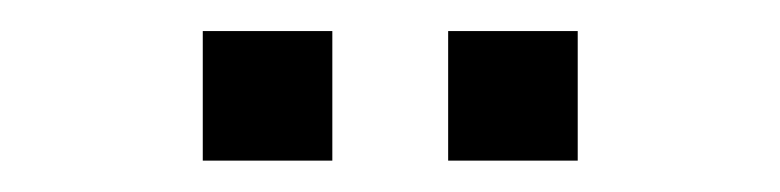

<svg xmlns="http://www.w3.org/2000/svg" viewBox="-20 -660 500 123"><path d="M192.9 -557.1H109.9V-640.1H192.9ZM350.1 -557.1H267.1V-640.1H350.1Z"/></svg>

Font: Laconic
Style: Shadow
Weight: 900
Width: 6
Designer: Robby Woodard
Version: Version 1.000